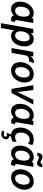

<svg xmlns="http://www.w3.org/2000/svg" viewBox="1669 -2413 986 4364"><g transform="rotate(90 2162.0 -231.0)"><path d="M186 10Q133.5 10 95.8 -15.5Q58 -41 37.8 -85.8Q17.5 -130.5 17.5 -188.5Q17.5 -248.5 36.2 -304.8Q55 -361 89.8 -406Q124.5 -451 173.2 -477.8Q222 -504.5 281.5 -504.5Q312 -504.5 335.8 -496.2Q359.5 -488 378.5 -469.8Q397.5 -451.5 411.5 -421L371.5 -405.5L405.5 -495.5H501.5L443 -151Q439 -127.5 439 -111.5Q439 -90 449.2 -84.2Q459.5 -78.5 485 -78.5L458 10Q419 10 395 6.8Q371 3.5 357 -7Q343 -17.5 333.5 -39Q324 -60.5 313.5 -97L348.5 -76.5Q330 -53.5 307 -33.8Q284 -14 254.5 -2Q225 10 186 10ZM224 -82Q257.5 -82 283 -97.8Q308.5 -113.5 325.5 -141.8Q342.5 -170 351 -208Q359.5 -246 359.5 -290Q359.5 -350.5 337.8 -381.5Q316 -412.5 272 -412.5Q231.5 -412.5 199.8 -384.2Q168 -356 149.8 -309Q131.5 -262 131.5 -206.5Q131.5 -152.5 153.5 -117.2Q175.5 -82 224 -82Z M506.5 242 637 -495.5H732.5L732 -389L706 -414Q741 -454.5 779.8 -479.5Q818.5 -504.5 870.5 -504.5Q923.5 -504.5 959.8 -478Q996 -451.5 1015 -405.2Q1034 -359 1034 -299.5Q1034 -235 1017 -178.5Q1000 -122 968.2 -79.8Q936.5 -37.5 892.5 -13.8Q848.5 10 794.5 10Q739 10 704.5 -16.5Q670 -43 655 -88.5L678 -108.5L616.5 242ZM787 -82Q826 -82 856.2 -109.8Q886.5 -137.5 903.5 -184.8Q920.5 -232 920.5 -290Q920.5 -344 900.5 -378.2Q880.5 -412.5 837 -412.5Q795 -412.5 762.2 -385.8Q729.5 -359 710.8 -311.2Q692 -263.5 692 -201Q692 -140 716.2 -111Q740.5 -82 787 -82Z M1072 0 1159.5 -495.5H1262L1244.5 -351L1182 0ZM1238 -335.5 1249 -422Q1263.5 -446.5 1285.8 -466Q1308 -485.5 1334.8 -496.8Q1361.5 -508 1388 -508H1416.5L1375.5 -399H1334.5Q1315 -399 1295.5 -390Q1276 -381 1261 -366.5Q1246 -352 1238 -335.5Z M1581.5 10Q1517.5 10 1475.5 -17.8Q1433.5 -45.5 1412.8 -92.8Q1392 -140 1392 -197.5Q1392 -258 1412.2 -313Q1432.5 -368 1469.5 -411.2Q1506.5 -454.5 1556.8 -479.5Q1607 -504.5 1666.5 -504.5Q1730.5 -504.5 1772.5 -476.5Q1814.5 -448.5 1835.2 -401.2Q1856 -354 1856 -296.5Q1856 -236 1835.5 -181Q1815 -126 1778.2 -83Q1741.5 -40 1691.2 -15Q1641 10 1581.5 10ZM1597.5 -82Q1640 -82 1672.8 -110Q1705.5 -138 1724 -184.8Q1742.5 -231.5 1742.5 -288.5Q1742.5 -348.5 1719.2 -380.5Q1696 -412.5 1650.5 -412.5Q1608 -412.5 1575.2 -384.8Q1542.5 -357 1523.8 -310.2Q1505 -263.5 1505 -206.5Q1505 -147 1528.2 -114.5Q1551.5 -82 1597.5 -82Z M2000.5 0 1916 -495.5H2025L2079.5 -78.5L2048.5 -83.5L2247 -495.5H2355L2095 0Z M2508 10Q2455.5 10 2417.8 -15.5Q2380 -41 2359.8 -85.8Q2339.5 -130.5 2339.5 -188.5Q2339.5 -248.5 2358.2 -304.8Q2377 -361 2411.8 -406Q2446.5 -451 2495.2 -477.8Q2544 -504.5 2603.5 -504.5Q2634 -504.5 2657.8 -496.2Q2681.5 -488 2700.5 -469.8Q2719.5 -451.5 2733.5 -421L2693.5 -405.5L2727.5 -495.5H2823.5L2765 -151Q2761 -127.5 2761 -111.5Q2761 -90 2771.2 -84.2Q2781.5 -78.5 2807 -78.5L2780 10Q2741 10 2717 6.8Q2693 3.5 2679 -7Q2665 -17.5 2655.5 -39Q2646 -60.5 2635.5 -97L2670.5 -76.5Q2652 -53.5 2629 -33.8Q2606 -14 2576.5 -2Q2547 10 2508 10ZM2546 -82Q2579.5 -82 2605 -97.8Q2630.5 -113.5 2647.5 -141.8Q2664.5 -170 2673 -208Q2681.5 -246 2681.5 -290Q2681.5 -350.5 2659.8 -381.5Q2638 -412.5 2594 -412.5Q2553.5 -412.5 2521.8 -384.2Q2490 -356 2471.8 -309Q2453.5 -262 2453.5 -206.5Q2453.5 -152.5 2475.5 -117.2Q2497.5 -82 2546 -82Z M3062.5 10Q2997 10 2956.5 -17.5Q2916 -45 2897.5 -91.8Q2879 -138.5 2879 -195.5Q2879 -255.5 2897 -311Q2915 -366.5 2950.2 -410Q2985.5 -453.5 3037 -479Q3088.5 -504.5 3155 -504.5Q3197 -504.5 3227.2 -495.2Q3257.5 -486 3277 -471L3249.5 -376.5Q3228 -392.5 3204 -402.5Q3180 -412.5 3153.5 -412.5Q3103.5 -412.5 3067.5 -385Q3031.5 -357.5 3012.2 -311.5Q2993 -265.5 2993 -209Q2993 -150.5 3017.8 -116Q3042.5 -81.5 3097 -81.5Q3147 -81.5 3206 -117.5L3198.5 -25Q3173.5 -10 3139 0Q3104.5 10 3062.5 10ZM3056 79 3024 64Q3036.5 59.5 3048.8 56.8Q3061 54 3074 54Q3107.5 54 3126.8 72Q3146 90 3146 122Q3146 170.5 3110.5 201.8Q3075 233 3022 233Q2997 233 2978.8 227.2Q2960.5 221.5 2948 214L2975.5 159.5Q2989 167.5 3002.8 172Q3016.5 176.5 3033.5 176.5Q3058 176.5 3071.8 164.8Q3085.5 153 3085.5 135.5Q3085.5 104 3043 104Q3032 104 3020.5 105.8Q3009 107.5 2995.5 111.5L3042.5 0H3093.5Z M3457.5 10Q3405 10 3367.2 -15.5Q3329.5 -41 3309.2 -85.8Q3289 -130.5 3289 -188.5Q3289 -248.5 3307.8 -304.8Q3326.5 -361 3361.2 -406Q3396 -451 3444.8 -477.8Q3493.5 -504.5 3553 -504.5Q3583.5 -504.5 3607.2 -496.2Q3631 -488 3650 -469.8Q3669 -451.5 3683 -421L3643 -405.5L3677 -495.5H3773L3714.5 -151Q3710.5 -127.5 3710.5 -111.5Q3710.5 -90 3720.8 -84.2Q3731 -78.5 3756.5 -78.5L3729.5 10Q3690.5 10 3666.5 6.8Q3642.5 3.5 3628.5 -7Q3614.5 -17.5 3605 -39Q3595.5 -60.5 3585 -97L3620 -76.5Q3601.5 -53.5 3578.5 -33.8Q3555.5 -14 3526 -2Q3496.5 10 3457.5 10ZM3495.5 -82Q3529 -82 3554.5 -97.8Q3580 -113.5 3597 -141.8Q3614 -170 3622.5 -208Q3631 -246 3631 -290Q3631 -350.5 3609.2 -381.5Q3587.5 -412.5 3543.5 -412.5Q3503 -412.5 3471.2 -384.2Q3439.5 -356 3421.2 -309Q3403 -262 3403 -206.5Q3403 -152.5 3425 -117.2Q3447 -82 3495.5 -82ZM3686.5 -578.5Q3666 -578.5 3643.5 -589.5Q3621 -600.5 3599.5 -611.5Q3578 -622.5 3560 -622.5Q3544.5 -622.5 3534.2 -612.8Q3524 -603 3521 -586.5H3448.5Q3457.5 -643 3483.5 -673.2Q3509.5 -703.5 3548.5 -703.5Q3571 -703.5 3592.2 -692.5Q3613.5 -681.5 3633.2 -670.8Q3653 -660 3671 -660Q3685 -660 3694.8 -669Q3704.5 -678 3707.5 -698.5H3783Q3772.5 -635.5 3748.2 -607Q3724 -578.5 3686.5 -578.5Z M4017 10Q3953 10 3911 -17.8Q3869 -45.5 3848.2 -92.8Q3827.5 -140 3827.5 -197.5Q3827.5 -258 3847.8 -313Q3868 -368 3905 -411.2Q3942 -454.5 3992.2 -479.5Q4042.5 -504.5 4102 -504.5Q4166 -504.5 4208 -476.5Q4250 -448.5 4270.8 -401.2Q4291.5 -354 4291.5 -296.5Q4291.5 -236 4271 -181Q4250.5 -126 4213.8 -83Q4177 -40 4126.8 -15Q4076.5 10 4017 10ZM4033 -82Q4075.5 -82 4108.2 -110Q4141 -138 4159.5 -184.8Q4178 -231.5 4178 -288.5Q4178 -348.5 4154.8 -380.5Q4131.5 -412.5 4086 -412.5Q4043.5 -412.5 4010.8 -384.8Q3978 -357 3959.2 -310.2Q3940.5 -263.5 3940.5 -206.5Q3940.5 -147 3963.8 -114.5Q3987 -82 4033 -82Z"/></g></svg>

Font: Cabin SemiCondensedSemiBold
Style: Italic
Weight: 600
Width: 4
Italic angle: -10°
Designer: Pablo Impallari
Foundry: Pablo Impallari. http://www.impallari.com Igino Marini. http://www.ikern.com
Version: Version 3.001